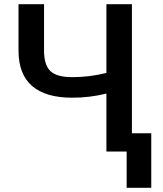

<svg xmlns="http://www.w3.org/2000/svg" viewBox="-20 -731 787 926"><path d="M616.2 -710.9H493.2V-379.4Q413.1 -358.9 328.1 -358.9Q254.4 -358.9 223.6 -387.7Q192.9 -416.5 192.4 -484.4V-710.9H69.3V-485.4Q69.8 -372.1 135.3 -315.9Q200.7 -259.8 328.1 -259.8Q414.1 -259.8 493.2 -279.8V0H616.2ZM709.5 174.8V-88.4H590.8V174.8Z"/></svg>

Font: FAU Chimera Medium
Style: Regular
Weight: 500
Version: Version 1.002;hotconv 1.0.117;makeotfexe 2.5.65602